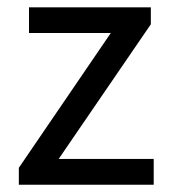

<svg xmlns="http://www.w3.org/2000/svg" viewBox="-20 -507 467 527"><path d="M31.7 0V-46.4L284.2 -416.5H59.6V-486.8H394V-440.4L141.1 -70.8H401.9V0Z"/></svg>

Font: Varta Medium
Style: Regular
Weight: 500
Designer: Joana Correia, Viktoriya Grabowska, Eben Sorkin
Foundry: Sorkin Type Co.
Version: Version 1.004